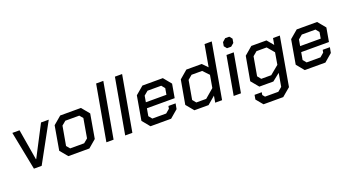

<svg xmlns="http://www.w3.org/2000/svg" viewBox="-61 -1414 4230 2333"><g transform="rotate(-20 2053.5 -247.5)"><path d="M54 -498H147L214 -100H218L425 -498H525L252 0H152Z M515 -99 569 -410 673 -498H941L1024 -397L970 -86L869 0H597ZM831 -81 884 -125 927 -373 890 -417H710L657 -373L613 -125L650 -81Z M1216 -714H1309L1182 0H1089Z M1459 -714H1552L1425 0H1332Z M1578 -99 1632 -410 1736 -498H2000L2083 -397L2052 -220H1693L1676 -124L1712 -80H1891L1942 -123L1948 -157H2041L2028 -87L1926 0H1659ZM1972 -293 1986 -374 1950 -418H1773L1720 -374L1706 -293Z M2145 -99 2200 -409 2304 -498H2503L2568 -431L2618 -714H2711L2585 0H2496L2511 -86L2410 0H2227ZM2409 -81 2524 -179 2552 -340 2479 -417H2342L2287 -371L2244 -127L2281 -81Z M2828 -609 2837 -659 2878 -695H2931L2960 -659L2951 -607L2911 -573H2857ZM2823 -498H2917L2829 0H2735Z M3513 -498 3403 129 3296 219H3041L2968 131L2978 74H3071L3065 108L3090 138H3262L3315 94L3345 -77L3248 0H3067L2985 -99L3040 -409L3144 -498H3340L3410 -414L3425 -498ZM3389 -327 3313 -417H3182L3127 -371L3084 -127L3121 -81H3250L3363 -174Z M3573 -99 3627 -410 3731 -498H3995L4078 -397L4047 -220H3688L3671 -124L3707 -80H3886L3937 -123L3943 -157H4036L4023 -87L3921 0H3654ZM3967 -293 3981 -374 3945 -418H3768L3715 -374L3701 -293Z"/></g></svg>

Font: Chakra Petch Medium
Style: Italic
Weight: 500
Italic angle: -10°
Designer: Katatrad Aksorn Co.,Ltd.
Foundry: Cadson Demak Co.,Ltd.
Version: Version 1.000; ttfautohint (v1.6)